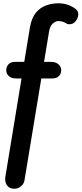

<svg xmlns="http://www.w3.org/2000/svg" viewBox="-20 -792 496 1167"><path d="M67 355Q44 355 31 343.5Q18 332 14 316Q10 300 12 286L162 -626Q172 -683 198 -714.5Q224 -746 260 -759Q296 -772 334 -772Q363 -772 387.5 -764.5Q412 -757 435 -741Q451 -731 455 -713.5Q459 -696 447 -674Q433 -650 414 -646Q395 -642 384 -649Q377 -654 364.5 -659Q352 -664 334 -664Q318 -664 300.5 -648.5Q283 -633 278 -599L129 303Q126 324 108.5 339.5Q91 355 67 355ZM78 -315Q51 -315 34.5 -329Q18 -343 18 -365Q18 -386 31.5 -401Q45 -416 72 -416H290Q319 -416 335.5 -401Q352 -386 352 -365Q352 -342 337 -328.5Q322 -315 296 -315Z"/></svg>

Font: Edu VIC WA NT Beginner
Style: Bold
Weight: 700
Designer: Tina and Corey Anderson
Foundry: Google for Education
Version: Version 1.003